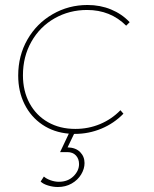

<svg xmlns="http://www.w3.org/2000/svg" viewBox="-20 -537 617 770"><path d="M72 -235Q72 -172 98.5 -123Q125 -74 172.5 -47Q220 -20 282 -20Q335 -20 381.5 -39.5Q428 -59 463 -95L475 -81Q437 -42 386.5 -21Q336 0 280 0H277L251 54Q284 55 301.5 73Q319 91 319 117Q319 140 305.5 162.5Q292 185 267.5 199Q243 213 212 213Q193 213 173 207Q153 201 143 191L156 171Q166 180 183 186Q200 192 216 192Q252 192 274.5 170Q297 148 297 121Q297 100 284.5 86.5Q272 73 250 73H221L256 -1Q196 -6 150 -37Q104 -68 78.5 -119Q53 -170 53 -234Q53 -314 90 -378.5Q127 -443 191 -480Q255 -517 331 -517Q382 -517 425.5 -499Q469 -481 500 -448L486 -434Q423 -497 329 -497Q258 -497 199 -463.5Q140 -430 106 -370Q72 -310 72 -235Z"/></svg>

Font: TypoPRO Montserrat
Style: Italic
Weight: 250
Italic angle: -11.3°
Designer: Julieta Ulanovsky
Foundry: Julieta Ulanovsky
Version: Version 6.001